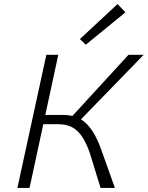

<svg xmlns="http://www.w3.org/2000/svg" viewBox="-20 -929 730 949"><path d="M600 -868 404 -708 375 -736 561 -909ZM380 -339Q442 -302 483 -182L548 0H477L427 -163Q402 -241 366 -278Q330 -315 268 -315H194L126 0H66L209 -658H268L204 -361H291Q315 -361 338 -356L615 -658H690Z"/></svg>

Font: EauTestInfant Semilight
Style: Italic
Weight: 300
Italic angle: -12°
Designer: Christian Thalmann (Catharsis Fonts)
Version: Version 0.001;PS 000.001;hotconv 1.0.88;makeotf.lib2.5.64775